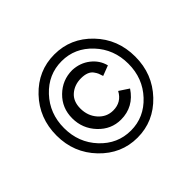

<svg xmlns="http://www.w3.org/2000/svg" viewBox="-123 -748 833 833"><g transform="rotate(-45 293.5 -331.5)"><path d="M300 -484Q346 -482 380 -455.5Q414 -429 424 -389L377 -371Q373 -384 370 -391.5Q367 -399 359 -410Q351 -421 336.5 -426.5Q322 -432 302 -432Q262 -432 234.5 -408.5Q207 -385 207 -341Q207 -296 234.5 -265Q262 -234 302 -234Q353 -234 377 -279L421 -250Q376 -182 298 -182Q238 -182 195 -227.5Q152 -273 152 -336Q152 -399 195.5 -441.5Q239 -484 300 -484ZM293 -76Q194 -76 122.5 -150.5Q51 -225 51 -331Q51 -438 122 -512.5Q193 -587 293 -587Q393 -587 464 -513Q535 -439 535 -332Q535 -225 464 -150.5Q393 -76 293 -76ZM295 -118Q376 -118 434 -180Q492 -242 492 -331Q492 -420 434 -482Q376 -544 295 -544Q213 -544 155 -482Q97 -420 97 -331Q97 -242 155 -180Q213 -118 295 -118Z"/></g></svg>

Font: Lobster 1.4
Style: Regular
Weight: 400
Designer: Pablo Impallari
Foundry: Pablo Impallari. www.impallari.com
Version: Version 1.4